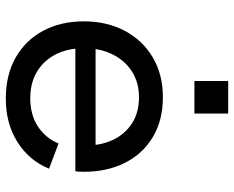

<svg xmlns="http://www.w3.org/2000/svg" viewBox="-94 -722 826 679"><g transform="rotate(90 319.5 -383.0)"><path d="M329.5 10Q245 10 183.5 -25.2Q122 -60.5 89 -122.8Q56 -185 56 -266Q56 -347.5 89.5 -410.8Q123 -474 183.5 -509.8Q244 -545.5 324.5 -545.5Q406 -545.5 465.2 -510Q524.5 -474.5 556.2 -411.5Q588 -348.5 588 -266Q588 -254 587.5 -247.2Q587 -240.5 586 -236H493Q494 -243.5 494.5 -252.2Q495 -261 495 -273Q495 -327.5 474.8 -369.8Q454.5 -412 416.5 -436.5Q378.5 -461 324.5 -461Q272.5 -461 233.5 -436.2Q194.5 -411.5 172.8 -367.5Q151 -323.5 151 -266Q151 -210.5 172.2 -167.8Q193.5 -125 233.2 -100.8Q273 -76.5 328.5 -76.5Q386 -76.5 427.2 -103.2Q468.5 -130 488 -176.5L577 -143Q548 -72 482.5 -31Q417 10 329.5 10ZM115.5 -236V-307.5H558L586 -236ZM267 -776.5H382V-657H267Z"/></g></svg>

Font: Hepta Slab Medium
Style: Regular
Weight: 500
Designer: Michael LaGattuta
Foundry: Michael LaGattuta
Version: Version 1.102